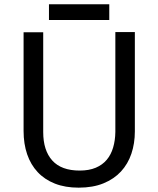

<svg xmlns="http://www.w3.org/2000/svg" viewBox="-20 -864 738 894"><path d="M607.9 -714.8V-252Q607.9 -196.3 591.8 -148.4Q575.7 -100.6 543.2 -65.4Q510.7 -30.3 461.7 -10.3Q412.6 9.8 346.2 9.8Q283.7 9.8 235.8 -9Q188 -27.8 155.5 -62.5Q123 -97.2 106.4 -145.8Q89.8 -194.3 89.8 -253.9V-713.9H181.2V-249Q181.2 -163.6 223.4 -116.7Q265.6 -69.8 351.1 -69.8Q394.5 -69.8 425.8 -83Q457 -96.2 477.1 -120.1Q497.1 -144 506.8 -177.2Q516.6 -210.4 517.1 -250V-714.8ZM208 -844.2H488.8V-771H208Z"/></svg>

Font: Droid Sans
Style: Regular
Weight: 400
Foundry: Ascender Corporation
Version: Version 1.00 build 114